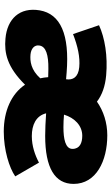

<svg xmlns="http://www.w3.org/2000/svg" viewBox="195 -768 590 1020"><g transform="rotate(90 490.0 -258.0)"><path d="M185 8C262 15 336 -1 430 -96C479 -23 570 17 679 17C777 17 871 -12 917 -44L844 -170C804 -149 756 -132 703 -132C644 -132 595 -154 582 -208C626 -205 666 -203 702 -203C871 -203 957 -254 957 -354C957 -474 835 -533 699 -533C632 -533 570 -513 520 -478C485 -505 438 -522 380 -527C278 -536 181 -520 114 -489L161 -351C226 -376 283 -389 337 -384C390 -379 407 -350 401 -314L365 -317C164 -333 54 -285 35 -174C17 -68 80 -1 185 8ZM222 -173C227 -207 272 -221 346 -220L390 -219C391 -204 393 -190 396 -177C351 -127 305 -122 270 -125C237 -128 217 -147 222 -173ZM589 -303C606 -359 647 -400 701 -400C739 -400 771 -387 771 -348C771 -310 717 -300 656 -300C634 -300 611 -301 589 -303Z"/></g></svg>

Font: Fixel Display Black
Style: Italic
Weight: 900
Italic angle: -10°
Designer: AlfaBravo + MacPaw
Foundry: Kyrylo Tkachov, Marchela Mozhyna, Serhii Makarenko, Maria Weinstein, Zakhar Kryvoshyya
Version: Version 1.210;Glyphs 3.2 (3217)